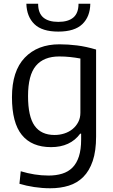

<svg xmlns="http://www.w3.org/2000/svg" viewBox="-20 -787 604 1027"><path d="M249 220Q206 220 163 213.5Q120 207 84 196L91 129Q127 140 164.5 146Q202 152 240 152Q280 152 312.5 142Q345 132 367.5 109.5Q390 87 402 50Q414 13 414 -41V-72H409Q356 0 253 0Q150 0 97 -65Q44 -130 44 -267Q44 -407 112.5 -478.5Q181 -550 298 -550Q344 -550 392 -544Q440 -538 494 -522V-57Q494 21 476 74Q458 127 425.5 159.5Q393 192 348 206Q303 220 249 220ZM272 -65Q299 -65 324 -73Q349 -81 368 -96.5Q387 -112 398.5 -134Q410 -156 410 -184V-474Q383 -479 355 -482Q327 -485 297 -485Q214 -485 172 -435Q130 -385 130 -273Q130 -164 165 -114.5Q200 -65 272 -65ZM292 -618Q205 -618 164 -658Q123 -698 121 -767H184Q184 -717 211.5 -693.5Q239 -670 292 -670Q345 -670 372.5 -693.5Q400 -717 400 -767H463Q462 -698 420.5 -658Q379 -618 292 -618Z"/></svg>

Font: Encode Sans Narrow
Style: Regular
Weight: 400
Designer: Pablo Impallari, Andres Torresi
Foundry: Pablo Impallari, Andres Torresi
Version: Version 1.000; ttfautohint (v1.00) -l 8 -r 50 -G 200 -x 14 -